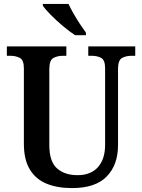

<svg xmlns="http://www.w3.org/2000/svg" viewBox="-20 -951 725 981"><path d="M348 10Q273 10 218 -12.5Q163 -35 132.5 -85Q102 -135 102 -217V-602Q102 -644 81.5 -655Q61 -666 32 -666H15V-714H319V-666H302Q273 -666 252.5 -654.5Q232 -643 232 -598V-210Q232 -125 271.5 -90.5Q311 -56 376 -56Q444 -56 480.5 -97Q517 -138 517 -211V-602Q517 -644 497 -655Q477 -666 448 -666H431V-714H671V-666H653Q623 -666 603 -654.5Q583 -643 583 -598V-209Q583 -109 525.5 -49.5Q468 10 348 10ZM364 -771Q336 -789 302 -817.5Q268 -846 239.5 -875Q211 -904 199 -921V-931H330Q340 -909 355.5 -882Q371 -855 388 -829Q405 -803 419 -784V-771Z"/></svg>

Font: Noto Serif Georgian SemiCondensed SemiBold
Style: Regular
Weight: 600
Width: 4
Designer: Monotype Design Team, Akaki Razmadze
Foundry: Google LLC
Version: Version 2.003; ttfautohint (v1.8.4.7-5d5b)